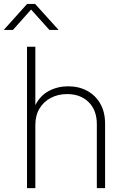

<svg xmlns="http://www.w3.org/2000/svg" viewBox="-75 -968 625 988"><path d="M106.9 -324.7V0H64V-727.5H106.9V-426.8Q131.3 -476.1 176.5 -500Q221.7 -523.9 275.9 -523.9Q330.6 -523.9 373.5 -500.7Q416.5 -477.5 441.2 -434.3Q465.8 -391.1 465.8 -330.6V0H423.3V-328.6Q423.3 -400.9 381.3 -442.4Q339.4 -483.9 270.5 -483.9Q224.1 -483.9 187 -464.6Q149.9 -445.3 128.4 -409.7Q106.9 -374 106.9 -324.7ZM-8.3 -814H-55.2V-814.5L64.5 -947.8H105.5L226.1 -814.5V-814H179.2L85 -918.9Z"/></svg>

Font: Inter Display ExtraLight
Style: Regular
Weight: 200
Designer: Rasmus Andersson
Foundry: rsms
Version: Version 4.000;git-a52131595